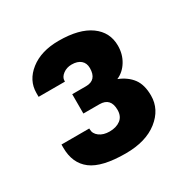

<svg xmlns="http://www.w3.org/2000/svg" viewBox="-101 -891 556 568"><g transform="rotate(-30 177.5 -607.0)"><path d="M313 -701Q313 -672 299 -649Q285 -626 262 -616Q292 -604 308 -582.5Q324 -561 324 -524Q324 -477 283.5 -445Q243 -413 174 -413Q93 -413 57.5 -440Q22 -467 22 -520V-531H117V-528Q117 -513 130.5 -503Q144 -493 165 -493Q188 -493 202.5 -504Q217 -515 217 -537Q217 -578 179 -578H124V-644H171Q208 -644 208 -685Q208 -702 197 -711.5Q186 -721 166 -721Q149 -721 136.5 -711.5Q124 -702 124 -690V-687H34V-700Q34 -743 71 -772Q108 -801 168 -801Q238 -801 275.5 -774Q313 -747 313 -701Z"/></g></svg>

Font: Chivo Black
Style: Regular
Weight: 900
Designer: Hector Gatti
Foundry: Omnibus-Type
Version: Version 1.007